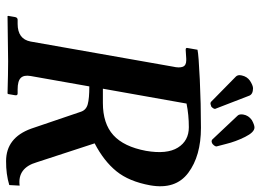

<svg xmlns="http://www.w3.org/2000/svg" viewBox="-136 -740 881 650"><g transform="rotate(90 305.0 -414.5)"><path d="M490.2 -467.8Q502.4 -538.6 479.2 -575.7Q456.1 -612.8 410.2 -612.8Q368.2 -612.8 330.1 -605L279.8 -321.8H328.1Q397.9 -321.8 437 -357.2Q476.1 -392.6 490.2 -467.8ZM606.9 -481.9Q593.8 -410.2 559.3 -367.7Q524.9 -325.2 464.8 -293.9L528.8 -98.1Q547.9 -32.2 607.9 -40L606 -4.9Q568.8 6.3 524.9 5.9Q445.8 5.9 415 -79.1L357.9 -247.1Q352.1 -265.1 332.5 -270.5Q313 -275.9 272 -275.9L236.8 -77.1Q232.9 -54.2 243.4 -43.7Q253.9 -33.2 282.2 -33.2H295.9Q303.7 -33.2 301.8 -23.9L297.9 -1L295.9 1Q225.1 -1 187 -1L34.2 1L33.2 -1L37.1 -23.9Q38.6 -32.7 45.9 -33.2H60.1Q111.8 -33.2 120.1 -77.1L205.1 -559.1Q210 -580.1 205.6 -592Q201.2 -604 184.1 -604H178.2L147.9 -602.1Q140.1 -602.1 142.1 -608.9L147.9 -642.1Q165 -646 248.5 -649.9Q332 -653.8 412.1 -653.8Q507.3 -653.8 564.7 -610.8Q622.1 -567.9 606.9 -481.9ZM252.9 -819.8Q268.1 -829.6 277.8 -830.1Q297.9 -830.1 303.2 -817.9L347.2 -704.1L347.7 -703.1Q348.1 -702.1 348.1 -701.2Q348.1 -696.3 340.8 -689Q332 -686 331.1 -686Q326.2 -686 324.2 -688L238.8 -772Q233.9 -776.9 233.9 -785.2Q233.9 -786.1 234.4 -788.6Q234.9 -791 234.9 -792Q238.8 -810.1 252.9 -819.8ZM386.2 -826.2Q402.3 -835 411.1 -835Q427.2 -835 443.1 -803Q459 -771 466.8 -738.8L475.1 -707V-704.1Q473.1 -698.2 466.8 -692.9Q460.9 -689.9 459 -689.9Q454.1 -689.9 452.1 -691.9L371.1 -777.8Q365.2 -783.7 367.2 -796.9Q370.1 -814.9 386.2 -826.2Z"/></g></svg>

Font: Linux Libertine O
Style: Semibold Italic
Weight: 600
Italic angle: -11.5°
Designer: Philipp H. Poll
Foundry: Philipp H. Poll
Version: Version 5.1.2